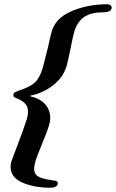

<svg xmlns="http://www.w3.org/2000/svg" viewBox="-20 -734 547 906"><path d="M30 54Q30 37 37 19L52 -21Q94 -131 105 -167Q112 -189 112 -207Q112 -229 100.5 -243Q89 -257 66 -267Q62 -269 55.5 -271.5Q49 -274 46 -277Q43 -280 43 -287Q44 -295 51.5 -299Q59 -303 79 -310Q123 -325 144.5 -344.5Q166 -364 181 -411Q188 -436 207 -513Q215 -553 223 -581Q239 -647 316 -680.5Q393 -714 487 -714Q495 -714 501 -709.5Q507 -705 507 -698Q507 -676 465 -676Q412 -676 379 -655Q346 -634 331 -586Q324 -564 313 -505Q303 -456 294 -421Q278 -369 231 -332Q184 -295 125 -283Q119 -282 125 -279Q167 -270 192 -243Q217 -216 217 -178Q217 -161 211 -141Q202 -111 178 -54Q152 10 148 24Q141 49 141 61Q141 87 160 98.5Q179 110 222 116Q227 117 235.5 118Q244 119 248.5 122Q253 125 253 131Q253 141 242.5 146.5Q232 152 221 152Q141 152 85.5 127.5Q30 103 30 54Z"/></svg>

Font: EB Garamond
Style: Bold Italic
Weight: 700
Italic angle: -17.2°
Designer: Georg Duffner and Octavio Pardo
Foundry: Georg Duffner
Version: Version 1.000